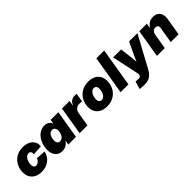

<svg xmlns="http://www.w3.org/2000/svg" viewBox="197 -1960 3398 3398"><g transform="rotate(-45 1895.5 -261.0)"><path d="M269 10.7Q192.4 10.7 137.2 -17.8Q82 -46.4 52.5 -98.1Q22.9 -149.9 22.9 -219.2Q22.9 -282.2 43.9 -339.6Q64.9 -397 105.2 -441.9Q145.5 -486.8 204.6 -512.7Q263.7 -538.6 339.8 -538.6Q395 -538.6 440.7 -523.2Q486.3 -507.8 518.6 -479.5Q550.8 -451.2 566.2 -411.1Q581.5 -371.1 576.7 -321.3L390.6 -309.1Q391.6 -326.7 389.6 -341.3Q387.7 -356 381.8 -366.7Q376 -377.4 365.5 -383.5Q355 -389.6 338.9 -389.6Q307.6 -389.6 284.9 -372.8Q262.2 -356 247.8 -329.1Q233.4 -302.2 226.3 -271.2Q219.2 -240.2 219.2 -212.4Q219.2 -188.5 225.6 -171.9Q231.9 -155.3 244.9 -146.7Q257.8 -138.2 276.9 -138.2Q293.5 -138.2 309.1 -144.3Q324.7 -150.4 338.1 -161.4Q351.6 -172.4 361.3 -187.5Q371.1 -202.6 376 -221.2L558.1 -209.5Q547.4 -158.7 522.2 -118.4Q497.1 -78.1 459.5 -49.1Q421.9 -20 373.8 -4.6Q325.7 10.7 269 10.7Z M790.5 9.8Q727.5 9.8 683.1 -22.5Q638.7 -54.7 620.4 -116Q602.1 -177.2 616.7 -264.6Q631.3 -353 670.9 -414.1Q710.4 -475.1 765.1 -506.8Q819.8 -538.6 879.9 -538.6Q916.5 -538.6 943.1 -527.6Q969.7 -516.6 987.3 -496.8Q1004.9 -477.1 1013.7 -450.7H1016.1L1028.8 -529.3H1221.7L1133.8 0H941.9L955.6 -82H952.6Q936.5 -54.2 912.4 -33.7Q888.2 -13.2 857.4 -1.7Q826.7 9.8 790.5 9.8ZM880.4 -142.6Q907.2 -142.6 929.7 -157.5Q952.1 -172.4 967.8 -200Q983.4 -227.5 989.7 -264.6Q996.1 -302.7 989.3 -330.1Q982.4 -357.4 965.1 -372.3Q947.8 -387.2 920.4 -387.2Q894 -387.2 872.8 -372.3Q851.6 -357.4 836.9 -330.1Q822.3 -302.7 816.4 -264.6Q810.1 -227.1 815.4 -199.7Q820.8 -172.4 837.2 -157.5Q853.5 -142.6 880.4 -142.6Z M1225.6 0 1313 -529.3H1502.9L1486.8 -430.7H1489.7Q1513.7 -485.4 1548.3 -508.8Q1583 -532.2 1631.8 -532.2Q1645.5 -532.2 1657.2 -531.2Q1668.9 -530.3 1680.7 -528.8L1653.8 -367.7Q1642.1 -370.1 1621.1 -371.1Q1600.1 -372.1 1583 -372.1Q1553.2 -372.1 1528.6 -358.6Q1503.9 -345.2 1487.3 -321Q1470.7 -296.9 1464.8 -263.7L1421.4 0Z M1906.7 10.7Q1828.6 10.7 1772.7 -17.3Q1716.8 -45.4 1687 -96.9Q1657.2 -148.4 1657.2 -218.3Q1657.2 -285.6 1679.7 -343.8Q1702.1 -401.9 1744.4 -445.8Q1786.6 -489.7 1845.7 -514.2Q1904.8 -538.6 1977.5 -538.6Q2055.7 -538.6 2111.3 -510.5Q2167 -482.4 2196.8 -430.9Q2226.6 -379.4 2226.6 -309.6Q2226.6 -244.6 2205.1 -186.8Q2183.6 -128.9 2142.1 -84.5Q2100.6 -40 2041.3 -14.6Q1981.9 10.7 1906.7 10.7ZM1917.5 -138.7Q1947.3 -138.7 1968.8 -156Q1990.2 -173.3 2003.9 -200.2Q2017.6 -227.1 2023.9 -257.6Q2030.3 -288.1 2030.3 -314.5Q2030.3 -339.4 2021.7 -356Q2013.2 -372.6 1998.8 -380.6Q1984.4 -388.7 1966.8 -388.7Q1936.5 -388.7 1915 -371.8Q1893.6 -355 1879.9 -328.1Q1866.2 -301.3 1859.6 -271.2Q1853 -241.2 1853 -214.4Q1853 -176.8 1871.8 -157.7Q1890.6 -138.7 1917.5 -138.7Z M2567.4 -727.5 2446.8 0H2251L2371.6 -727.5Z M2528.8 197.8 2571.8 53.2 2626 56.2Q2649.4 59.6 2665.8 55.4Q2682.1 51.3 2691.9 40Q2701.7 28.8 2705.1 11.7L2705.6 0L2593.8 -529.3H2792L2821.3 -296.9Q2827.6 -242.7 2830.1 -188Q2832.5 -133.3 2835.9 -73.7H2788.6Q2811 -133.3 2834 -188.5Q2856.9 -243.7 2882.3 -296.9L2992.7 -529.3H3200.7L2882.3 58.6Q2856.9 106 2825.7 138.9Q2794.4 171.9 2752.9 189Q2711.4 206.1 2655.3 206.1Q2622.6 206.1 2589.4 203.9Q2556.2 201.7 2528.8 197.8Z M3402.8 -281.7 3356 0H3160.2L3248 -529.3H3436.5L3416 -388.2L3397.9 -394Q3430.2 -459 3478.3 -498.8Q3526.4 -538.6 3599.6 -538.6Q3659.7 -538.6 3698 -511.5Q3736.3 -484.4 3751.2 -437Q3766.1 -389.6 3755.9 -328.6L3701.7 0H3505.9L3555.2 -298.8Q3562 -338.4 3544.7 -357.2Q3527.3 -376 3495.6 -376Q3469.7 -376 3450.4 -364.5Q3431.2 -353 3419.2 -331.8Q3407.2 -310.5 3402.8 -281.7Z"/></g></svg>

Font: Inter 24pt Black
Style: Italic
Weight: 900
Italic angle: -9.3988°
Designer: Rasmus Andersson
Foundry: rsms
Version: Version 4.001;git-66647c0bb